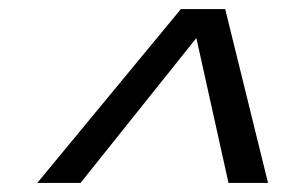

<svg xmlns="http://www.w3.org/2000/svg" viewBox="-20 -675 654 424"><path d="M404.4 -655H477.3L571.9 -271H484.6L405.6 -627.2ZM451.7 -655 442.6 -627.2 157.8 -271H62.3L379.5 -655Z"/></svg>

Font: Intel One Mono Light
Style: Italic
Weight: 300
Italic angle: -16°
Monospace: yes
Designer: Fred Shallcrass
Foundry: Frere-Jones Type LLC
Version: Version 1.004